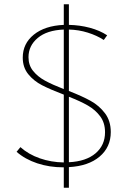

<svg xmlns="http://www.w3.org/2000/svg" viewBox="-20 -780 604 903"><path d="M304 6V103H280V7H278Q212 7 155 -12Q98 -31 58 -66L76 -88Q114 -54 167 -35.5Q220 -17 280 -16V-335Q217 -359 178 -379Q139 -399 113 -431Q87 -463 87 -509Q87 -575 139 -617Q191 -659 280 -663V-760H304V-663Q355 -662 402 -649.5Q449 -637 484 -614L468 -592Q436 -613 393 -626.5Q350 -640 304 -641V-352Q366 -328 406.5 -305.5Q447 -283 474 -247Q501 -211 501 -159Q501 -88 448.5 -43.5Q396 1 304 6ZM280 -361V-641Q201 -638 157.5 -601.5Q114 -565 114 -511Q114 -473 136 -446Q158 -419 192 -400.5Q226 -382 280 -361ZM474 -158Q474 -202 451.5 -232.5Q429 -263 393.5 -283.5Q358 -304 304 -325V-17Q385 -21 429.5 -59Q474 -97 474 -158Z"/></svg>

Font: Ysabeau SC Extralight
Style: Regular
Weight: 200
Designer: Christian Thalmann (Catharsis Fonts)
Version: Version 0.003